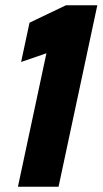

<svg xmlns="http://www.w3.org/2000/svg" viewBox="-20 -708 389 728"><path d="M48 0 156 -506 60 -473 92 -622 230 -688H349L202 0Z"/></svg>

Font: Saira Condensed Black
Style: Italic
Weight: 900
Width: 3
Italic angle: -12°
Designer: Hector Gatti with collaboration of the Omnibus-Type team
Foundry: Omnibus-Type
Version: Version 1.101